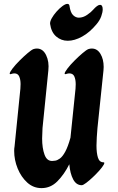

<svg xmlns="http://www.w3.org/2000/svg" viewBox="-20 -953 607 989"><path d="M401 1Q373 1 357 -29Q341 -59 337 -107Q311 -55 276 -19.5Q241 16 194 16Q152 16 120.5 -12.5Q89 -41 71 -85Q53 -129 53 -176Q53 -182 53.5 -188Q54 -194 55 -199L85 -496L86 -520Q86 -543 79 -559Q72 -575 54 -575Q47 -575 38 -572Q30 -569 30 -574Q30 -581 44.5 -600Q59 -619 80.5 -640.5Q102 -662 122 -679Q142 -696 152 -700Q161 -703 170 -703Q201 -703 217.5 -669Q234 -635 229 -590L199 -293L197 -240Q197 -190 209.5 -156Q222 -122 251 -124Q255 -124 265 -125.5Q275 -127 288.5 -136.5Q302 -146 316 -171.5Q330 -197 343 -244L369 -496L370 -519Q370 -543 363 -559Q356 -575 337 -575Q330 -575 321 -572Q313 -569 313 -574Q313 -581 327.5 -600Q342 -619 363.5 -640.5Q385 -662 405 -679Q425 -696 435 -700Q444 -703 453 -703Q481 -703 497.5 -675.5Q514 -648 514 -608L513 -590L482 -293Q480 -268 478.5 -245.5Q477 -223 477 -203Q477 -165 484.5 -141Q492 -117 513 -117Q521 -117 514.5 -105Q508 -93 492.5 -75.5Q477 -58 458.5 -40.5Q440 -23 424 -11Q408 1 401 1ZM338 -922Q343 -888 356.5 -875Q370 -862 386 -862Q408 -862 429 -876.5Q450 -891 459 -902Q482 -928 495 -928Q509 -928 509 -905Q509 -890 501.5 -869Q494 -848 477 -828Q442 -786 403 -764.5Q364 -743 329 -743Q295 -743 269.5 -765Q244 -787 238 -830Q237 -842 246.5 -859Q256 -876 271 -893Q286 -910 301.5 -921.5Q317 -933 327 -933Q337 -933 338 -922Z"/></svg>

Font: Ga Maamli
Style: Regular
Weight: 400
Designer: Afotey Clement Nii Odai, Ama Asantewa Diaka, David Abbey-Thompson
Foundry: Sorkin Type Co.
Version: Version 1.000; ttfautohint (v1.8.4.7-5d5b)